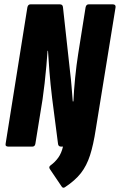

<svg xmlns="http://www.w3.org/2000/svg" viewBox="-20 -675 552 884"><path d="M279 187Q270 193 264 184L210 104Q203 94 212 87Q234 71 248.5 50.5Q263 30 270 0H261Q248 0 247 -14L220 -223Q212 -289 207.5 -347Q203 -405 201 -441H199Q197 -411 193.5 -371.5Q190 -332 185.5 -292Q181 -252 176 -218L143 -14Q141 0 129 0H18Q3 0 6 -14L106 -641Q109 -655 120 -655H256Q269 -655 270 -641L303 -341Q307 -309 309.5 -277Q312 -245 315 -208H318Q320 -257 326 -317Q332 -377 340 -427L374 -641Q377 -655 388 -655H499Q514 -655 512 -641L421 -80Q410 -8 394.5 40Q379 88 352.5 122Q326 156 279 187Z"/></svg>

Font: Sofia Sans Extra Condensed Black
Style: Italic
Weight: 900
Italic angle: -9°
Version: Version 4.100